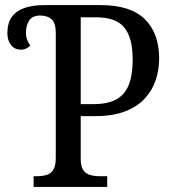

<svg xmlns="http://www.w3.org/2000/svg" viewBox="-20 -734 678 754"><path d="M112 0V-42H125Q146 -42 163 -47Q180 -52 189.5 -67.5Q199 -83 199 -114V-603Q199 -645 182 -659Q165 -673 138 -673Q108 -673 95 -654Q82 -635 82 -607Q82 -590 86.5 -578Q91 -566 99 -555Q92 -548 83 -543.5Q74 -539 62 -539Q37 -539 23 -557.5Q9 -576 9 -603Q9 -643 26 -667Q43 -691 75.5 -702.5Q108 -714 155 -714H375Q493 -714 549 -658.5Q605 -603 605 -505Q605 -460 591.5 -419.5Q578 -379 548.5 -347Q519 -315 471 -296.5Q423 -278 354 -278H297V-109Q297 -80 307.5 -65.5Q318 -51 335 -46.5Q352 -42 372 -42H401V0ZM345 -325Q386 -325 415.5 -334.5Q445 -344 464 -365Q483 -386 492 -419.5Q501 -453 501 -501Q501 -585 468.5 -625.5Q436 -666 358 -666H297V-325Z"/></svg>

Font: Noto Serif SemiCondensed
Style: Regular
Weight: 400
Width: 4
Designer: Monotype Design Team
Foundry: Monotype Imaging Inc.
Version: Version 2.013